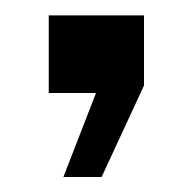

<svg xmlns="http://www.w3.org/2000/svg" viewBox="-20 -124 257 256"><path d="M64.5 112 108 0H45V-103.5H172V-10L115.5 112Z"/></svg>

Font: Big Shoulders Display Thin SemiBold
Style: Regular
Weight: 600
Version: Version 2.002